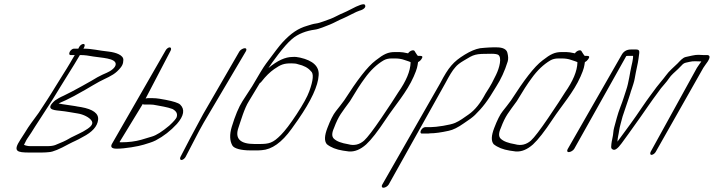

<svg xmlns="http://www.w3.org/2000/svg" viewBox="-20 -709 3346 900"><path d="M354.5 -451C379.3 -451 394.9 -448 418.1 -444C452.2 -438 523.7 -437 522.4 -408C522 -391 497.1 -375 480.7 -368C468.2 -363 453.8 -356 436.7 -347C418.4 -335 314.7 -277 279.6 -261C261.3 -253 247.7 -245 237.8 -238C191.2 -197 228 -193 258.9 -190C297.3 -186 311.7 -182 344.9 -177C370.6 -173 398.6 -159 408.7 -144C422.1 -125 398.9 -109 369 -92L349.1 -82C332.8 -73 316 -67 300.1 -57C288.5 -50 269 -41 238.6 -29C230.2 -26 218.3 -24 203.9 -24H121.5C111.5 -24 101.5 -26 92.4 -30C98.9 -41 100.3 -48 107.7 -59L126.5 -87C147.7 -122 183 -174 226.9 -243C244.4 -271 281.6 -333 300.2 -362C318.1 -389 338.7 -425 354.5 -451ZM350.7 -488 347.1 -481H326.3C319.9 -481 310.8 -474 306.8 -466C302.9 -458 304.1 -451 310.5 -451H330.5C324.5 -442 317.8 -429 308.7 -414C286.5 -376 265.9 -346 240.6 -304C210.5 -254 191.8 -227 161.3 -180C132.6 -140 118.7 -124 96.5 -87L75.3 -54C39.2 1 59.7 6 118.7 6H174.7C189.6 6 201.2 5 210.4 4C228.4 3 259.1 -10 301 -33C327.3 -47 338.9 -50 368 -67C413.1 -90 436.5 -117 439.8 -147C443.6 -177 416 -197 360 -207C348.7 -209 338.7 -210 330.7 -212C309.9 -216 275.9 -219 254.7 -224C257.8 -226 270.2 -231 289.8 -240C309.3 -249 339.6 -265 381.1 -289L413.4 -308C423.7 -314 434.1 -320 445 -326C474.9 -342 506.3 -353 528.6 -374C554.9 -399 557.4 -410 558.2 -428C559.1 -450 524.5 -463 490.4 -467C440.9 -472 412.7 -481 371.1 -481L374.7 -488C379 -497 377.4 -503 371 -503C364.6 -503 355 -497 350.7 -488Z M850.2 26 896 -62C906.7 -83 919.4 -107 934.8 -134L1132.2 -468C1137.2 -476 1135.6 -483 1127.6 -483C1119.6 -483 1107.2 -476 1102.2 -468L932.2 -174L872 -62L826.2 26C822.2 34 824.2 41 830.6 41C837 41 846.2 34 850.2 26ZM649.5 -222C650.3 -220 652.3 -219 654.7 -219H683.5C693.1 -219 703.9 -218 716.3 -215L748.3 -209C762.4 -206 775.6 -203 788.8 -198C806.5 -188 813.7 -176 807.8 -159C805.5 -153 794.4 -139 773.3 -120C739.8 -92 713.2 -75 692.4 -69C686 -67 668.8 -62 642.5 -54C614.8 -46 581.8 -42 548.8 -42C544.8 -42 541.8 -42 540.3 -43ZM756 -472 507.3 -39C495.4 -21 502 -12 527 -12C565 -12 629.5 -23 654.2 -31C672.6 -37 692.9 -42 710.1 -51C746.4 -70 779.8 -96 809.2 -128C842.6 -166 847.6 -197 824.3 -219C815.4 -227 792.6 -234 757 -241C738.9 -244 718.5 -249 693.7 -249H674.5C669.7 -249 665.3 -248 662.5 -247L780 -472C783.9 -480 781.9 -487 775.5 -487C769.1 -487 759.9 -480 756 -472Z M1197.5 -319C1201.9 -322 1204.3 -324 1206.2 -327C1225.7 -352 1245.2 -371 1265.1 -385C1297 -407 1310.9 -412 1345.3 -412C1358.1 -412 1368.9 -411 1376.6 -408C1403.8 -402 1424.3 -391 1436.7 -376C1451.6 -365 1448.6 -333 1429.7 -281C1420.7 -256 1400.9 -220 1370.8 -174C1340.6 -128 1316 -96 1297.3 -77C1258.8 -38 1241.2 -34 1194.8 -34H1172.8C1104.8 -34 1079.6 -60 1098.2 -112C1108 -140 1125 -201 1146.8 -235ZM1238.3 -390C1246.6 -403 1261.3 -424 1284.3 -454C1307.3 -484 1328 -508 1347.5 -525C1376.9 -551 1417.6 -565 1455.6 -570C1474 -572 1508.7 -587 1526.6 -594C1544.6 -601 1568.5 -615 1588.5 -623C1605.9 -630 1652.7 -656 1665.2 -659C1682.2 -663 1699.1 -675 1690 -687C1684.9 -693 1662.5 -686 1621.6 -664C1609.7 -658 1600.2 -653 1590.3 -649C1572 -642 1544.8 -626 1530.1 -621C1514.5 -616 1479.8 -601 1462.2 -599C1446.2 -597 1436.6 -593 1419.5 -588C1377.9 -576 1344.5 -554 1303.9 -510C1290 -495 1265 -462 1227.3 -411C1213.8 -393 1192.5 -357 1162.2 -305L1116.8 -235C1099 -207 1082.3 -167 1066.2 -114C1055.4 -78 1056.7 -48 1069.8 -26C1078.4 -13 1109 -4 1154 -4H1179.8C1187.8 -4 1196.6 -4 1206.6 -5C1254.2 -8 1300.8 -41 1346.8 -105C1358.7 -121 1368.6 -136 1377.3 -148C1438.8 -237 1471.2 -307 1473.7 -356C1477 -397 1448.1 -425 1386.4 -439C1374 -442 1362.3 -443 1350.8 -442C1317.2 -442 1280.1 -425 1238.3 -390Z M1904.7 -416C1903.5 -375 1883.8 -329 1846.7 -276C1831.9 -252 1805.7 -212 1767.7 -156C1729.6 -100 1703 -65 1686.7 -50C1664.8 -31 1640 -25 1612.1 -33C1581.6 -38 1558.5 -46 1545 -59C1534.9 -69 1534.8 -85 1545.6 -109C1567.6 -168 1582.5 -182 1620.6 -235C1648.5 -282 1671.1 -317 1689.8 -342C1716.3 -379 1745.8 -407 1778 -426C1788.4 -432 1800.8 -435 1815.2 -435H1832C1847 -435 1862.1 -433 1875.6 -428C1885.6 -424 1907.2 -419 1904.7 -416ZM1831 -465C1799 -465 1779.5 -456 1741.2 -426C1701.4 -396 1654.2 -333 1593.1 -238C1580.7 -221 1567.4 -204 1554.5 -188C1541.6 -172 1528.3 -145 1514.6 -109C1500.8 -73 1499.5 -48 1512.1 -33C1530.8 -18 1555.8 -8 1587.4 -3L1615.4 1C1642.6 3 1669.4 -8 1696.4 -32C1720.3 -54 1750.8 -93 1788.5 -150C1830.1 -213 1887.2 -277 1919.2 -350C1936.4 -389 1936.3 -397 1939.7 -418C1946.1 -421 1951.6 -426 1955.6 -432C1962.5 -442 1960.9 -447 1950.9 -447H1938.9C1937.4 -448 1933.9 -453 1928.8 -461L1923.3 -470C1918.7 -477 1901.3 -472 1892.9 -459C1875.8 -463 1861.8 -465 1852.8 -465Z M1802 156 2067.5 -319C2086.1 -354 2100.7 -379 2114.6 -394C2122.6 -404 2135.3 -414 2154.1 -425C2203.5 -455 2205.9 -457 2282.8 -457C2299.8 -457 2310.8 -455 2315.4 -452C2333.4 -440 2321.8 -392 2305.1 -358C2290.3 -328 2284.9 -315 2255.7 -270C2232.4 -226 2206.6 -193 2176 -172C2154.1 -157 2136.5 -143 2113.4 -133C2091.1 -123 2024.7 -113 1998.3 -113H1972.7C1966.3 -113 1957.2 -106 1953.2 -98C1949.3 -90 1950.5 -83 1956.9 -83H1982.5C1986.5 -83 1991.3 -83 1995.7 -84C2018.1 -84 2047.7 -88 2083.6 -96C2103.6 -100 2127.5 -112 2154.2 -131C2178.9 -147 2196 -160 2206.4 -170C2241.8 -205 2264.5 -233 2306.5 -304C2327.7 -337 2345.9 -376 2359.6 -420C2363.5 -432 2362.4 -446 2358.3 -462C2354.2 -478 2337.6 -487 2308.6 -487H2288.6C2279.6 -487 2267.1 -486 2251.6 -485L2230.5 -483C2208.1 -479 2185 -469 2158.7 -453C2104.9 -420 2082.6 -394 2043.5 -319L1772 156C1767.1 164 1769.7 171 1777.7 171C1785.7 171 1797.1 164 1802 156Z M2686.7 -416C2685.5 -375 2665.8 -329 2628.7 -276C2613.9 -252 2587.7 -212 2549.7 -156C2511.6 -100 2485 -65 2468.7 -50C2446.8 -31 2422 -25 2394.1 -33C2363.6 -38 2340.5 -46 2327 -59C2316.9 -69 2316.8 -85 2327.6 -109C2349.6 -168 2364.5 -182 2402.6 -235C2430.5 -282 2453.1 -317 2471.8 -342C2498.3 -379 2527.8 -407 2560 -426C2570.4 -432 2582.8 -435 2597.2 -435H2614C2629 -435 2644.1 -433 2657.6 -428C2667.6 -424 2689.2 -419 2686.7 -416ZM2613 -465C2581 -465 2561.5 -456 2523.2 -426C2483.4 -396 2436.2 -333 2375.1 -238C2362.7 -221 2349.4 -204 2336.5 -188C2323.6 -172 2310.3 -145 2296.6 -109C2282.8 -73 2281.5 -48 2294.1 -33C2312.8 -18 2337.8 -8 2369.4 -3L2397.4 1C2424.6 3 2451.4 -8 2478.4 -32C2502.3 -54 2532.8 -93 2570.5 -150C2612.1 -213 2669.2 -277 2701.2 -350C2718.4 -389 2718.3 -397 2721.7 -418C2728.1 -421 2733.6 -426 2737.6 -432C2744.5 -442 2742.9 -447 2732.9 -447H2720.9C2719.4 -448 2715.9 -453 2710.8 -461L2705.3 -470C2700.7 -477 2683.3 -472 2674.9 -459C2657.8 -463 2643.8 -465 2634.8 -465Z M2646.1 4C2654.1 4 2666.6 -3 2671.5 -11L2915.5 -446C2918.3 -447 2919.9 -447 2921.5 -447H2947.1C2947.9 -447 2947.9 -443 2946.8 -434C2945.7 -425 2943.3 -413 2939.4 -397C2933.2 -371 2927.1 -321 2915.3 -287C2905.1 -257 2901.2 -241 2888.2 -208C2874.8 -174 2867 -140 2859.1 -112C2854 -95 2855.3 -80 2851 -63C2849.1 -54 2845.6 -39 2844.9 -21C2844.5 -14 2847.7 -10 2853.4 -8C2862.6 -3 2876.1 -13 2893.6 -37C2894 -38 2904.3 -52 2924.9 -80C2942.4 -104 2964.2 -135 2982 -160C2994.7 -178 3043.5 -249 3056.2 -265C3072.9 -289 3085.6 -305 3095.1 -315C3111.8 -333 3119.3 -350 3135.2 -364C3149.9 -377 3166.6 -393 3180.6 -408C3187.6 -415 3199.1 -416 3211.6 -419C3230.1 -424 3247.6 -421 3267.6 -421C3260.2 -410 3252.3 -400 3246.8 -391L3030.2 2C3026.3 10 3027.5 17 3033.9 17C3040.3 17 3050.3 10 3054.2 2L3276.8 -391C3282.3 -400 3289.7 -409 3297.1 -420C3310.5 -441 3308.4 -451 3293.4 -451H3275.4C3269.4 -451 3262.9 -452 3254.9 -452C3238.4 -453 3210.4 -445 3194.9 -442C3180 -439 3167.3 -423 3156.5 -412C3139.4 -395 3115.9 -376 3101.3 -355C3087.4 -336 3067.5 -314 3057.2 -300C3032.6 -266 3020.7 -252 2990.2 -207C2947.3 -143 2926.3 -116 2874.3 -45C2875 -65 2879.7 -77 2882.4 -98C2884.3 -113 2894.1 -146 2898.4 -163C2902.3 -177 2922.8 -233 2927.1 -248L2934.2 -270C2936.1 -277 2938.5 -285 2941.6 -293L2948.7 -315C2955.8 -337 2954.9 -343 2960.4 -369C2969.7 -413 2971.3 -417 2976.6 -461C2977.8 -472 2973.3 -477 2962.9 -477H2937.3C2917.3 -477 2902.6 -468 2893.5 -451L2641.5 -11C2636.6 -3 2638.1 4 2646.1 4Z"/></svg>

Font: MewTooHand
Style: UltimateCondIta
Weight: 400
Designer: Mew Too, Robert Jablonski
Version: Version 0.77